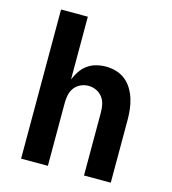

<svg xmlns="http://www.w3.org/2000/svg" viewBox="-109 -825 819 914"><g transform="rotate(15 300.0 -367.5)"><path d="M79 0V-735H211V-426Q220 -448 233.5 -468Q247 -488 266.5 -502Q286 -516 309.5 -522Q333 -528 357 -528Q383 -528 408 -520.5Q433 -513 453 -497Q473 -481 486.5 -458.5Q500 -436 507.5 -411.5Q515 -387 518 -361.5Q521 -336 521 -310V0H389V-310Q389 -330 385 -349.5Q381 -369 369 -385Q357 -401 338.5 -409.5Q320 -418 300 -418Q280 -418 261.5 -409.5Q243 -401 231 -385Q219 -369 215 -349.5Q211 -330 211 -310V0Z"/></g></svg>

Font: Iosevka Extrabold Extended
Style: Regular
Weight: 800
Width: 7
Monospace: yes
Designer: Belleve Invis
Foundry: Belleve Invis
Version: Version 32.5.0; ttfautohint (v1.8.4)